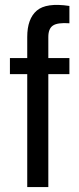

<svg xmlns="http://www.w3.org/2000/svg" viewBox="-20 -754 320 774"><path d="M259.8 -660.2Q212.4 -663.6 193.6 -651.1Q174.8 -638.7 174.8 -605V-520H259.8V-455.1H174.8V0H89.8V-455.1H20V-520H89.8V-605Q89.8 -678.2 128.2 -711.2Q166.5 -744.1 259.8 -730Z"/></svg>

Font: Miedinger*
Style: Book
Weight: 400
Version: Version 001.000